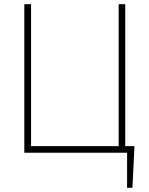

<svg xmlns="http://www.w3.org/2000/svg" viewBox="-20 -727 707 914"><path d="M610.4 167H585V0H95.7V-707H127.9V-31.2H544.9V-707H576.2V-31.2H620.1Z"/></svg>

Font: Pretendard Std Thin
Style: Regular
Weight: 100
Designer: Base glyphs from Inter by Rasmus Andersson; Hangeul glyphs from Noto Sans CJK(Source Han Sans) by Jang Soo-young and Kan
Foundry: Kil Hyung-jin
Version: Version 1.309